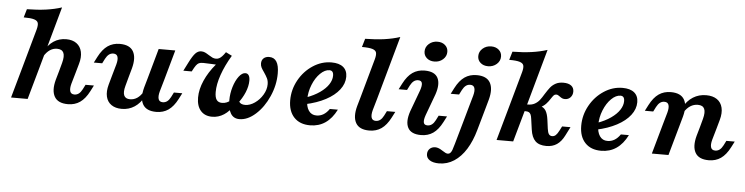

<svg xmlns="http://www.w3.org/2000/svg" viewBox="-49 -878 5069 1307"><g transform="rotate(5 2486.0 -224.0)"><path d="M74.7 -550.8 91.6 -608.1Q162.7 -608.9 221.1 -616.9Q279.5 -625 328.9 -641.1L208.3 -208.2H94.9L169.5 -475.8Q177.6 -505.6 173.3 -521.2Q169.1 -536.7 146.5 -543.7Q123.9 -550.8 74.7 -550.8ZM94.9 -208.2H208.3L149.8 0H36.4ZM319.7 -357.8Q293.5 -357.8 271.1 -342.9Q248.7 -328 230.8 -298.2L226.5 -328.3Q252.9 -378 290.6 -403Q328.2 -428 376.4 -428Q419.8 -428 447.3 -407.7Q474.8 -387.5 482.8 -350.9Q490.8 -314.3 477.1 -267.6L460.3 -208.2H346.8L362.3 -265.4Q374.7 -311.8 364.2 -334.8Q353.8 -357.8 319.7 -357.8ZM463.9 -57.8Q480.9 -57.8 494.1 -67.8Q507.3 -77.8 517.8 -98.3L534.1 -130.3H591.3L570.6 -90Q543.3 -37 508.1 -12.7Q473 11.6 425.6 11.6Q357.2 11.6 333.3 -30.6Q309.4 -72.8 329.2 -146.7L346.8 -208.2H460.3L437.6 -129.7Q428.3 -95.5 434.6 -76.6Q440.9 -57.8 463.9 -57.8Z M704.4 -358.6Q687.4 -358.6 674.4 -348.6Q661.3 -338.6 650.5 -318.1L634.2 -286H577L597.7 -326.3Q625 -379.3 660.2 -403.7Q695.3 -428 742.7 -428Q811.1 -428 835 -385.8Q858.9 -343.6 839.1 -269.7L821.9 -208.2H708.4L730.7 -286.7Q740 -320.9 733.7 -339.8Q727.4 -358.6 704.4 -358.6ZM844 -58.6Q870.8 -58.6 893.1 -73.6Q915.4 -88.7 932.5 -118.1L945.5 -88.1Q918.9 -38.7 880.3 -13.6Q841.8 11.6 793.4 11.6Q750.2 11.6 722.3 -7.8Q694.4 -27.2 686.1 -62.7Q677.9 -98.3 690.8 -145.2L708.4 -208.2H821.9L805.1 -146.4Q793.2 -103.2 803 -80.9Q812.8 -58.6 844 -58.6ZM1008.8 -416.4H1122.3L1064.1 -208.2H950.7ZM1067.8 -57.8Q1084.7 -57.8 1098 -67.8Q1111.2 -77.8 1121.7 -98.3L1137.9 -130.3H1195.2L1174.4 -90Q1147.1 -37 1112 -12.7Q1076.9 11.6 1029.5 11.6Q961 11.6 937.1 -30.6Q913.2 -72.8 933.1 -146.7L950.7 -208.2H1064.1L1041.4 -129.7Q1032.2 -95.5 1038.5 -76.6Q1044.8 -57.8 1067.8 -57.8Z M1304.6 -110.8Q1304.6 -166.6 1331.3 -227.2Q1357.9 -287.8 1406 -344.8Q1389.8 -345.6 1373.1 -346.4Q1346.6 -347.6 1319.3 -348.4Q1300.4 -348.4 1290.2 -343.8Q1280.1 -339.1 1270.6 -326.3Q1261.1 -313.4 1246.1 -283.9H1188.9L1218.7 -342.7Q1242.2 -389.3 1259.9 -407.6Q1277.6 -425.8 1298.7 -425.8Q1313 -425.8 1324.7 -420.6Q1336.4 -415.3 1352.4 -404.8Q1368 -394.8 1379 -389.7Q1390.1 -384.7 1402.8 -384.7Q1414.1 -384.7 1423.8 -389.5Q1433.5 -394.3 1444 -405.2Q1454.5 -416.1 1467 -434.7L1509 -413.7Q1466.7 -343.1 1443.8 -277.3Q1420.9 -211.4 1420.9 -158.8Q1420.9 -121.9 1432.9 -105.2Q1444.9 -88.5 1470.5 -88.5Q1487.3 -88.5 1502.6 -95Q1517.8 -101.4 1534.4 -115.5L1558.4 -84.6Q1528.8 -37 1491.5 -12.9Q1454.1 11.3 1411.1 11.3Q1360.9 11.3 1332.8 -20.8Q1304.6 -52.8 1304.6 -110.8ZM1518.2 -110.8Q1518.2 -157 1531.8 -202Q1545.5 -247 1567.2 -275.5Q1588.9 -304 1611.5 -304Q1626.4 -304 1634.5 -291.6Q1642.5 -279.2 1642.5 -255.6Q1642.5 -218 1624.9 -175.3Q1607.3 -132.6 1574.2 -90.6L1548.1 -119.5L1577.2 -155.8Q1575.9 -123.1 1587.3 -105.8Q1598.7 -88.5 1627.8 -88.5Q1660.6 -88.5 1693.5 -111.3Q1726.4 -134.1 1747.5 -169.7Q1768.7 -205.3 1768.7 -241.3Q1768.7 -264.7 1760.6 -281.5Q1752.5 -298.3 1737.1 -320.9Q1724.1 -338.7 1717.7 -351.5Q1711.2 -364.2 1711.2 -379.5Q1711.2 -401.7 1725.3 -414.9Q1739.5 -428 1763.7 -428Q1797.3 -428 1814 -401.3Q1830.8 -374.7 1830.8 -321.1Q1830.8 -241.3 1796.5 -163.9Q1762.2 -86.4 1707.8 -37.6Q1653.3 11.3 1597.3 11.3Q1556.9 11.3 1537.6 -21.1Q1518.2 -53.4 1518.2 -110.8Z M1931 -147Q1931 -220.3 1966.9 -285.1Q2002.9 -349.9 2062.4 -388.9Q2121.9 -428 2189.4 -428Q2241.7 -428 2269.5 -405.1Q2297.3 -382.1 2297.3 -339.2Q2297.3 -292.6 2265 -250.7Q2232.7 -208.8 2173.5 -177.3Q2114.2 -145.9 2034.9 -129L2035.8 -175Q2091.3 -194.8 2129.7 -221.9Q2168.1 -248.9 2187.7 -279.1Q2207.3 -309.2 2207.3 -338.8Q2207.3 -357.2 2200.1 -365.6Q2193 -373.9 2180 -373.9Q2148.6 -373.9 2117.2 -343.2Q2085.8 -312.5 2066 -263Q2046.1 -213.6 2046.1 -161.8Q2046.1 -113.4 2064.7 -86.3Q2083.4 -59.1 2117.7 -59.1Q2143.6 -59.1 2165.5 -72.2Q2187.3 -85.3 2205.1 -111.3H2260Q2229.1 -49.9 2184.1 -19.3Q2139.2 11.3 2080.2 11.3Q2010.1 11.3 1970.5 -30.6Q1931 -72.6 1931 -147Z M2386 -550.8 2402.9 -608.1Q2474 -608.9 2532.4 -616.9Q2590.7 -625 2640.2 -641.1L2519.6 -208.2H2406.2L2480.8 -475.8Q2488.8 -505.6 2484.6 -521.2Q2480.3 -536.7 2457.8 -543.7Q2435.2 -550.8 2386 -550.8ZM2523.3 -57.8Q2540.2 -57.8 2553.5 -67.8Q2566.7 -77.8 2577.2 -98.3L2593.4 -130.3H2650.7L2629.9 -90Q2602.6 -37 2567.5 -12.7Q2532.4 11.6 2485 11.6Q2416.5 11.6 2392.6 -30.6Q2368.7 -72.8 2388.6 -146.7L2406.2 -208.2H2519.6L2496.9 -129.7Q2487.7 -95.5 2494 -76.6Q2500.3 -57.8 2523.3 -57.8Z M2787.4 -358.6Q2770.5 -358.6 2757.4 -348.6Q2744.4 -338.6 2733.5 -318.1L2717.3 -286H2660L2680.8 -326.3Q2708.1 -379.3 2743.2 -403.7Q2778.4 -428 2825.7 -428Q2894.6 -428 2915.9 -386.6Q2937.2 -345.2 2912.6 -272.8L2858.7 -126.9Q2846.7 -93.1 2850.5 -75.4Q2854.2 -57.8 2876.8 -57.8Q2893.7 -57.8 2906.9 -67.8Q2920.2 -77.8 2930.7 -98.3L2946.9 -130.3H3004.2L2983.4 -90Q2956.1 -37 2921 -12.7Q2885.8 11.6 2838.5 11.6Q2770 11.6 2748.5 -29.8Q2727 -71.2 2751.6 -143.5L2805.5 -289.4Q2817.5 -323.3 2813.7 -340.9Q2810 -358.6 2787.4 -358.6ZM2813.3 -558.2Q2813.3 -588.8 2837.4 -610.1Q2861.5 -631.4 2896.2 -631.4Q2927.6 -631.4 2947.8 -613.6Q2968 -595.8 2968 -568.1Q2968 -537.5 2943.9 -516.2Q2919.8 -494.9 2885.1 -494.9Q2853.7 -494.9 2833.5 -512.7Q2813.3 -530.5 2813.3 -558.2Z M3143.1 -358.6Q3126.1 -358.6 3113.1 -348.6Q3100 -338.6 3089.2 -318.1L3072.9 -286H3015.7L3036.4 -326.3Q3063.7 -379.3 3098.9 -403.7Q3134 -428 3181.4 -428Q3249.8 -428 3273.7 -385.8Q3297.6 -343.6 3277.8 -269.7L3260.6 -208.2H3147.1L3169.4 -286.7Q3178.7 -320.9 3172.4 -339.8Q3166.1 -358.6 3143.1 -358.6ZM3231.1 -103.7 3217.4 -55.4Q3196.4 20 3161.7 76Q3127 131.9 3080 162.5Q3032.9 193.1 2976.9 193.1Q2936.6 193.1 2913.6 178.1Q2890.6 163 2890.6 137.1Q2890.6 114.5 2905.3 100.2Q2920 85.9 2943.5 85.9Q2952.4 85.9 2961.5 88.8Q2970.6 91.6 2979.1 96.4Q2987.6 101.2 2995.3 106.1Q3007.2 114.1 3015.6 118Q3024.1 121.9 3031.4 121.9Q3041.3 121.9 3048.2 114.8Q3055.1 107.8 3060.5 94Q3065.8 80.1 3074.1 50L3117.7 -103.7L3147.1 -208.2H3260.6ZM3180.2 -558.2Q3180.2 -588.8 3204.3 -610.1Q3228.5 -631.4 3263.1 -631.4Q3294.5 -631.4 3314.8 -613.6Q3335 -595.8 3335 -568.1Q3335 -537.5 3310.9 -516.2Q3286.7 -494.9 3252.1 -494.9Q3220.7 -494.9 3200.4 -512.7Q3180.2 -530.5 3180.2 -558.2Z M3392.4 -550.8 3409.4 -608.1Q3480.4 -608.9 3538.8 -616.9Q3597.2 -625 3646.6 -641.1L3526.1 -208.2H3412.6L3487.2 -475.8Q3495.3 -505.6 3491 -521.2Q3486.8 -536.7 3464.2 -543.7Q3441.6 -550.8 3392.4 -550.8ZM3412.6 -208.2H3526.1L3467.6 0H3354.1ZM3586.6 -91.4 3576.4 -163.8Q3574.1 -182.8 3569.2 -193.3Q3564.2 -203.8 3556 -207.9Q3547.8 -212.1 3534.5 -212.1H3500.4L3513.4 -258.9H3544.8Q3572.7 -258.9 3592.4 -270Q3612 -281.1 3624.7 -297.5Q3637.5 -313.8 3653.6 -340.9Q3671.8 -369.9 3685.3 -386.8Q3698.8 -403.8 3720.4 -415.9Q3742 -428 3773.5 -428Q3808.4 -428 3827.1 -413.8Q3845.8 -399.6 3845.8 -373.6Q3845.8 -349.7 3831 -333.8Q3816.2 -317.9 3793.2 -317.9Q3781.7 -317.9 3773.8 -321.6Q3765.8 -325.4 3756.5 -332.5Q3750 -337.5 3744.3 -340.4Q3738.6 -343.3 3732.5 -343.3Q3722 -343.3 3715.6 -336.7Q3709.2 -330 3699.1 -314.7Q3685.1 -292.2 3669.4 -275.5Q3653.7 -258.7 3625.7 -245L3626.1 -257.8Q3653.2 -251.4 3667.2 -230.4Q3681.1 -209.4 3686.8 -166.9L3694.8 -106.5Q3698.4 -80.2 3706.3 -69.5Q3714.2 -58.9 3728.6 -58.9Q3742.3 -58.9 3753.1 -68.7Q3763.9 -78.5 3776 -102.4L3790.5 -130.6H3847.8L3818 -71.8Q3796.6 -29 3766.5 -8.8Q3736.5 11.3 3694.9 11.3Q3645.1 11.3 3619.5 -13.6Q3593.9 -38.5 3586.6 -91.4Z M3919.7 -147Q3919.7 -220.3 3955.6 -285.1Q3991.6 -349.9 4051.1 -388.9Q4110.6 -428 4178.1 -428Q4230.4 -428 4258.2 -405.1Q4286 -382.1 4286 -339.2Q4286 -292.6 4253.7 -250.7Q4221.4 -208.8 4162.2 -177.3Q4102.9 -145.9 4023.7 -129L4024.5 -175Q4080 -194.8 4118.4 -221.9Q4156.8 -248.9 4176.4 -279.1Q4196 -309.2 4196 -338.8Q4196 -357.2 4188.8 -365.6Q4181.7 -373.9 4168.7 -373.9Q4137.3 -373.9 4105.9 -343.2Q4074.6 -312.5 4054.7 -263Q4034.8 -213.6 4034.8 -161.8Q4034.8 -113.4 4053.5 -86.3Q4072.1 -59.1 4106.4 -59.1Q4132.3 -59.1 4154.2 -72.2Q4176 -85.3 4193.8 -111.3H4248.7Q4217.8 -49.9 4172.8 -19.3Q4127.9 11.3 4068.9 11.3Q3998.8 11.3 3959.3 -30.6Q3919.7 -72.6 3919.7 -147Z M4469.7 -358.6Q4452.8 -358.6 4439.7 -348.6Q4426.6 -338.6 4415.8 -318.1L4399.5 -286H4342.3L4363.1 -326.3Q4390.4 -379.3 4425.5 -403.7Q4460.6 -428 4508 -428Q4576.4 -428 4600.3 -385.8Q4624.2 -343.6 4604.4 -269.7L4587.2 -208.2H4473.7L4496.1 -286.7Q4505.3 -320.9 4499 -339.8Q4492.7 -358.6 4469.7 -358.6ZM4473.7 -208.2H4587.2L4528.7 0H4415.2ZM4698.6 -357.8Q4671.1 -357.8 4647.4 -342.9Q4623.7 -328 4605.4 -298.2L4592.4 -328.3Q4620.1 -378 4659.9 -403Q4699.7 -428 4749.7 -428Q4794.8 -428 4823.4 -408.4Q4851.9 -388.8 4860.6 -352.4Q4869.2 -316.1 4855.9 -268.4L4839.1 -208.2H4725.7L4741.2 -265.4Q4753.6 -311.8 4743.1 -334.8Q4732.7 -357.8 4698.6 -357.8ZM4842.8 -57.8Q4859.7 -57.8 4873 -67.8Q4886.2 -77.8 4896.7 -98.3L4912.9 -130.3H4970.2L4949.4 -90Q4922.1 -37 4887 -12.7Q4851.9 11.6 4804.5 11.6Q4736 11.6 4712.1 -30.6Q4688.2 -72.8 4708.1 -146.7L4725.7 -208.2H4839.1L4816.4 -129.7Q4807.2 -95.5 4813.5 -76.6Q4819.8 -57.8 4842.8 -57.8Z"/></g></svg>

Font: Playfair Micro SmCond SmLight
Style: Italic
Weight: 360
Width: 4
Italic angle: -15.6°
Designer: Claus Eggers Sørensen
Foundry: Claus Eggers Sørensen
Version: Version 2.203;Glyphs 3.3 (3326)